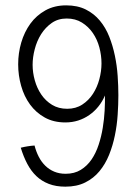

<svg xmlns="http://www.w3.org/2000/svg" viewBox="-20 -698 523 727"><path d="M377.4 -336.4Q367.7 -313.5 352.5 -294.7Q337.4 -275.9 318.1 -262.5Q298.8 -249 276.1 -241.7Q253.4 -234.4 227.5 -234.4Q183.1 -234.4 149.7 -252.9Q116.2 -271.5 93.8 -302.2Q71.3 -333 60.1 -372.8Q48.8 -412.6 48.8 -454.6Q48.8 -497.1 60.5 -537.1Q72.3 -577.1 95 -608.4Q117.7 -639.6 151.9 -658.7Q186 -677.7 230.5 -677.7Q273.4 -677.7 304.7 -662.1Q335.9 -646.5 357.9 -620.1Q379.9 -593.8 393.6 -559.3Q407.2 -524.9 415 -487.1Q422.9 -449.2 425.5 -410.6Q428.2 -372.1 428.2 -337.4Q428.2 -302.2 425.5 -262.9Q422.9 -223.6 415 -185.3Q407.2 -147 393.1 -111.8Q378.9 -76.7 356.7 -49.8Q334.5 -22.9 302.7 -7.1Q271 8.8 227.5 8.8Q191.9 8.8 164.8 -1.7Q137.7 -12.2 117.7 -31.2Q97.7 -50.3 83.3 -77.6Q68.8 -105 58.6 -138.7Q72.3 -142.1 84.5 -144Q96.7 -146 110.8 -147Q116.7 -124 126.7 -104.5Q136.7 -85 151.4 -70.6Q166 -56.2 185.3 -48.1Q204.6 -40 228.5 -40Q261.7 -40 285.9 -54.9Q310.1 -69.8 326.7 -94.2Q343.3 -118.7 353.5 -149.9Q363.8 -181.2 369.1 -214.1Q374.5 -247.1 376.2 -279.1Q377.9 -311 377.4 -336.4ZM232.4 -627.9Q200.2 -627.9 176 -611.1Q151.9 -594.2 135.7 -568.6Q119.6 -543 111.6 -512Q103.5 -481 103.5 -452.6Q103.5 -423.3 111.8 -393.6Q120.1 -363.8 136.5 -339.8Q152.8 -315.9 177.2 -301Q201.7 -286.1 234.4 -286.1Q267.1 -286.1 291.5 -302Q315.9 -317.9 332 -342.8Q348.1 -367.7 356.2 -398.2Q364.3 -428.7 364.3 -458Q364.3 -488.3 356.2 -518.6Q348.1 -548.8 331.5 -573Q314.9 -597.2 290.3 -612.5Q265.6 -627.9 232.4 -627.9Z"/></svg>

Font: SaysetthaMai
Style: Regular
Weight: 400
Designer: John M. Durdin
Foundry: Lao Script for Windows
Version: Version 1.101